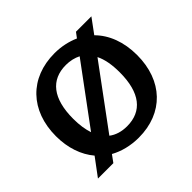

<svg xmlns="http://www.w3.org/2000/svg" viewBox="-128 -673 846 846"><g transform="rotate(-45 295.5 -250.0)"><path d="M153 -250C153 -377 205 -441 298 -441C325 -441 348 -435 368 -425L167 -153C158 -180 153 -212 153 -250ZM421 -367C436 -337 443 -298 443 -250C443 -123 391 -59 298 -59C264 -59 235 -68 213 -85ZM45 -250C45 -176 67 -114 105 -69L44 13H140L164 -20C202 1 248 13 299 13C452 13 551 -90 551 -250C551 -332 525 -399 479 -445L529 -513H433L415 -489C381 -504 342 -513 299 -513C145 -513 45 -409 45 -250Z"/></g></svg>

Font: Perun Medium
Style: Regular
Weight: 500
Foundry: Copyright (c) Stefan Peev, Context Ltd, 2016
Version: Version 1.089